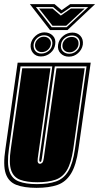

<svg xmlns="http://www.w3.org/2000/svg" viewBox="-25 -894 478 925"><path d="M433 -874 300 -749H216L119 -874H238L272 -845L313 -874ZM400 -860H316L269 -828L231 -860H148L224 -763H296ZM383 -853 294 -770H228L163 -853H228L268 -819L317 -853ZM151 11Q91 11 53.5 -3.5Q16 -18 2.5 -58Q-11 -98 1 -176L60 -592H412L353 -176Q342 -98 317 -57.5Q292 -17 251.5 -3Q211 11 151 11ZM153 -7Q208 -7 245 -20Q282 -33 304 -69.5Q326 -106 336 -176L392 -574H239L177 -132Q175 -121 174 -118Q173 -114 169 -114Q166 -114 165 -118Q163 -121 165 -132L227 -574H74L18 -176Q8 -106 20 -69.5Q32 -33 65.5 -20Q99 -7 153 -7ZM155 -16Q104 -16 72 -28Q40 -40 28.5 -74.5Q17 -109 27 -176L82 -565H218L157 -132Q155 -115 158 -111Q161 -105 167 -105Q174 -105 179 -110.5Q184 -116 186 -132L247 -565H383L328 -176Q318 -109 297.5 -74.5Q277 -40 242 -28Q207 -16 155 -16ZM172 -622Q148 -622 134 -639Q120 -656 123 -681Q127 -704 146 -721Q165 -738 189 -738Q214 -738 229.5 -722Q245 -706 241 -681Q238 -656 218 -639Q198 -622 172 -622ZM307 -621Q282 -621 266.5 -637.5Q251 -654 255 -679Q259 -704 279 -720.5Q299 -737 324 -737Q348 -737 362.5 -721Q377 -705 374 -679Q370 -655 351 -638Q332 -621 307 -621ZM174 -636Q194 -636 209.5 -649Q225 -662 227 -681Q229 -699 218 -711.5Q207 -724 187 -724Q169 -724 154.5 -711.5Q140 -699 137 -681Q135 -660 145.5 -648Q156 -636 174 -636ZM309 -635Q328 -635 343 -648Q358 -661 360 -679Q362 -699 351.5 -711Q341 -723 322 -723Q302 -723 286.5 -710.5Q271 -698 269 -679Q266 -659 278 -647Q290 -635 309 -635ZM176 -643Q160 -643 151 -654Q142 -665 144 -681Q146 -695 158 -706Q170 -717 186 -717Q203 -717 212.5 -706Q222 -695 220 -681Q218 -665 205.5 -654Q193 -643 176 -643ZM311 -642Q293 -642 283.5 -652.5Q274 -663 276 -679Q278 -694 290.5 -705Q303 -716 321 -716Q338 -716 346.5 -705.5Q355 -695 353 -679Q351 -664 338.5 -653Q326 -642 311 -642Z"/></svg>

Font: Alumni Sans Collegiate One
Style: Italic
Weight: 400
Italic angle: -8°
Designer: Robert E. Leuschke
Foundry: Robert E. Leuschke
Version: Version 1.100